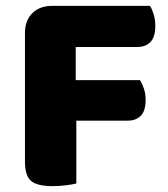

<svg xmlns="http://www.w3.org/2000/svg" viewBox="-20 -626 571 654"><path d="M65 -513Q65 -556 90 -581Q115 -606 158 -606H491Q498 -595 503.5 -577Q509 -559 509 -538Q509 -500 492.5 -483Q476 -466 448 -466H238V-353H457Q464 -342 470 -324.5Q476 -307 476 -286Q476 -248 459.5 -231.5Q443 -215 415 -215H240V-1Q229 2 206 5Q183 8 159 8Q106 8 85.5 -10Q65 -28 65 -75V-513Z"/></svg>

Font: Baloo Paaji 2 ExtraBold
Style: Regular
Weight: 800
Designer: Shuchita Grover, Noopur Datye and Ek Type
Foundry: Ek Type
Version: Version 1.640;hotconv 1.0.111;makeotfexe 2.5.65597; ttfautoh